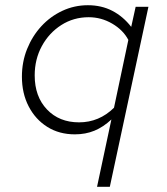

<svg xmlns="http://www.w3.org/2000/svg" viewBox="-20 -507 640 736"><path d="M352 209 407 -49Q376 -20 342 -6Q308 8 267 8Q207 8 161.5 -20.5Q116 -49 90 -99Q64 -149 64 -213Q64 -270 84 -319.5Q104 -369 138.5 -406.5Q173 -444 219 -465.5Q265 -487 317 -487Q369 -487 410.5 -465.5Q452 -444 483 -404L500 -481H549L401 209ZM283 -38Q360 -38 417 -94L472 -354Q452 -392 410 -416.5Q368 -441 320 -441Q262 -441 215 -411Q168 -381 140.5 -330.5Q113 -280 113 -218Q113 -137 160 -87.5Q207 -38 283 -38Z"/></svg>

Font: Red Hat Mono
Style: Italic
Weight: 300
Italic angle: -12°
Monospace: yes
Designer: Pentagram, MCKL
Foundry: Pentagram, MCKL
Version: Version 1.023